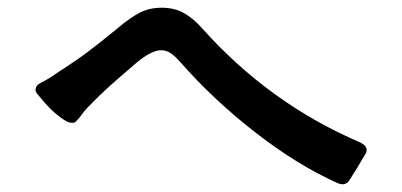

<svg xmlns="http://www.w3.org/2000/svg" viewBox="-20 -605 1040 497"><path d="M866 -128Q860 -128 854 -131Q751 -177 642.5 -261Q534 -345 447 -444Q433 -460 421.5 -467.5Q410 -475 397 -475Q373 -475 335 -444Q287 -403 262.5 -381Q238 -359 207 -327Q199 -319 186 -301Q181 -295 177 -291Q173 -287 169 -287Q162 -287 156.5 -289Q151 -291 144 -296Q113 -316 79 -359Q72 -366 72 -373Q72 -384 88 -392Q103 -399 126 -415Q177 -448 207 -470.5Q237 -493 287 -534Q318 -560 342.5 -572.5Q367 -585 399 -585Q431 -585 455.5 -571.5Q480 -558 503 -532Q677 -337 913 -236Q929 -228 929 -217Q929 -210 925 -205Q903 -167 886 -141Q879 -128 866 -128Z"/></svg>

Font: Shippori Gothic B2 Bold
Style: Regular
Weight: 700
Designer: FONTDASU
Foundry: FONTDASU / Google Inc. / but / Adobe
Version: Version 1.130